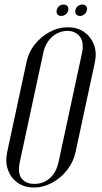

<svg xmlns="http://www.w3.org/2000/svg" viewBox="-20 -826 452 852"><path d="M231.6 -781Q229.2 -769.5 234.8 -762.4Q240.4 -755.2 251.5 -755.2Q262.6 -755.2 271.7 -762.4Q280.8 -769.5 283.2 -781Q285 -792.1 279.1 -798.9Q273.1 -805.8 262 -805.8Q250.9 -805.8 242.4 -798.9Q234 -792.1 231.6 -781ZM314.9 -781Q311.9 -769.5 317.9 -762.4Q324 -755.2 334.8 -755.2Q345.6 -755.2 354.2 -762.4Q362.8 -769.5 365.9 -781Q368.2 -792.1 362.2 -798.9Q356.1 -805.8 345.2 -805.8Q334.5 -805.8 325.6 -798.9Q316.6 -792.1 314.9 -781ZM11.8 -150.9Q2.5 -107 15.6 -71.4Q28.6 -35.8 58.6 -14.9Q88.5 6 130.6 6Q172.8 6 211.6 -15.2Q250.4 -36.4 278.2 -72Q306 -107.6 315.2 -150.9L401.5 -551.9Q409.8 -594.9 396.3 -629.2Q382.9 -663.6 352.8 -684.3Q322.6 -705 281.1 -705Q239 -705 200.4 -684.1Q161.8 -663.2 134.3 -628.9Q106.9 -594.5 98 -551.9ZM171.6 -589.4Q178 -621.8 194.5 -644Q211 -666.2 233.1 -677.6Q255.2 -689 278.9 -689Q314.1 -689 334.1 -663.9Q354 -638.8 343.6 -589.4L240.5 -110Q229.8 -59.9 200.6 -34.9Q171.4 -10 133 -10Q94 -10 75.6 -34.5Q57.1 -59 68.5 -110Z"/></svg>

Font: Emberly Black
Style: Italic
Weight: 900
Italic angle: -12°
Designer: Rajesh Rajput
Foundry: Rajesh Rajput
Version: Version 1.000